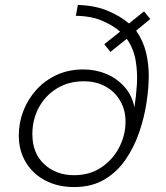

<svg xmlns="http://www.w3.org/2000/svg" viewBox="-20 -745 672 777"><path d="M280 12Q215 12 164.5 -14Q114 -40 85 -87.5Q56 -135 56 -197Q56 -248 74.5 -296Q93 -344 127.5 -382Q162 -420 210 -442Q258 -464 317 -464Q367 -464 410 -446Q453 -428 483.5 -394Q514 -360 524 -311Q531 -355 534 -403.5Q537 -452 529 -500Q521 -548 493 -588L427 -535L402 -566L466 -617Q442 -639 397 -659.5Q352 -680 287 -681L295 -725Q364 -723 415.5 -701.5Q467 -680 502 -650L563 -699L588 -668L531 -621Q560 -579 571 -532.5Q582 -486 582 -439Q582 -390 573 -330Q564 -270 543.5 -210Q523 -150 488.5 -99.5Q454 -49 402.5 -18.5Q351 12 280 12ZM280 -36Q342 -36 388.5 -66.5Q435 -97 461.5 -147Q488 -197 488 -253Q488 -299 467 -336Q446 -373 408 -394.5Q370 -416 319 -416Q257 -416 210 -387Q163 -358 137 -309.5Q111 -261 111 -202Q111 -125 159 -80.5Q207 -36 280 -36Z"/></svg>

Font: Atkinson Hyperlegible Mono ExtraLight
Style: Italic
Weight: 200
Italic angle: -12°
Monospace: yes
Designer: Elliott Scott, Megan Eiswerth, Linus Boman, Theodore Petrosky, Letters from Sweden
Foundry: Applied Design Works, Letters from Sweden
Version: Version 2.001